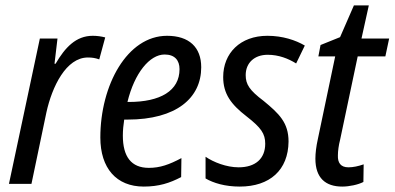

<svg xmlns="http://www.w3.org/2000/svg" viewBox="-20 -678 1455 708"><path d="M13 0H96L151 -263C172 -359 224 -466 304 -466C320 -466 332 -464 346 -459L368 -540C353 -544 337 -546 322 -546C260 -546 220 -503 185 -443H181L192 -536H127Z M510 10C566 10 606 -3 648 -25L649 -95C604 -71 570 -59 529 -59C464 -59 433 -100 433 -178C433 -197 435 -218 438 -237H450C631 -237 722 -317 722 -430C722 -504 677 -546 596 -546C449 -546 350 -364 350 -171C350 -58 409 10 510 10ZM450 -302C476 -409 532 -477 587 -477C625 -477 642 -455 642 -423C642 -343 571 -302 455 -302Z M864 10C975 10 1043 -51 1044 -156C1044 -226 1009 -259 952 -306C900 -345 886 -367 886 -401C886 -446 918 -476 967 -476C1008 -476 1043 -462 1072 -444L1104 -510C1070 -530 1022 -546 966 -546C866 -546 803 -482 803 -394C803 -332 832 -293 889 -249C943 -207 958 -185 958 -148C958 -93 922 -61 860 -61C815 -61 767 -80 738 -100V-20C767 -3 810 10 864 10Z M1242 10C1268 10 1301 3 1320 -7L1321 -72C1301 -65 1282 -61 1265 -61C1236 -61 1225 -78 1226 -105C1226 -121 1229 -143 1234 -162L1299 -470H1401L1415 -536H1313L1340 -658H1285L1234 -541L1162 -512L1154 -470H1216L1152 -165C1146 -138 1143 -113 1143 -93C1143 -22 1180 10 1242 10Z"/></svg>

Font: Noto Sans Display SemiCondensed
Style: Italic
Weight: 400
Width: 4
Italic angle: -12°
Designer: Monotype Design Team
Foundry: Monotype Imaging Inc.
Version: Version 1.900